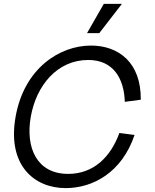

<svg xmlns="http://www.w3.org/2000/svg" viewBox="-20 -950 797 986"><path d="M317 16C457 16 606 -64 671 -257L593 -267C548 -143 460 -57 330 -57C170 -57 110 -190 138 -350C166 -510 273 -642 433 -642C563 -642 617 -546 621 -427L703 -438C705 -631 587 -716 447 -716C287 -716 104 -600 60 -350C16 -100 157 16 317 16ZM427 -780H490L606 -930H513Z"/></svg>

Font: Uncut Sans
Style: Italic
Weight: 400
Italic angle: -10°
Designer: Kasper Nordkvist
Foundry: Uncut Type
Version: Version 1.111;FEAKit 1.0